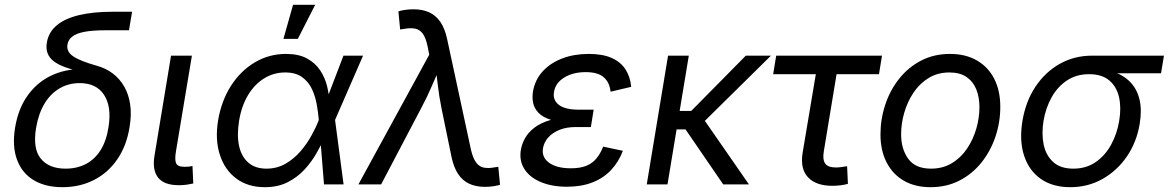

<svg xmlns="http://www.w3.org/2000/svg" viewBox="-20 -777 4924 809"><path d="M243.2 11.7Q171.4 11.7 122.1 -17.8Q72.8 -47.4 51.8 -103.8Q30.8 -160.2 43.5 -238.8Q56.6 -318.8 96.2 -374.3Q135.7 -429.7 194.8 -458Q253.9 -486.3 325.2 -486.3L323.2 -475.1Q285.2 -482.9 255.9 -493.4Q226.6 -503.9 207.5 -518.1Q188.5 -532.2 180.7 -552.2Q172.9 -572.3 177.7 -599.6Q185.5 -642.1 219.2 -670.4Q252.9 -698.7 312.3 -713.1Q371.6 -727.5 455.1 -727.5H536.6L523.4 -649.4H422.4Q369.1 -649.4 335.2 -642.8Q301.3 -636.2 284.4 -622.8Q267.6 -609.4 264.2 -589.4Q261.7 -574.2 267.8 -561.8Q273.9 -549.3 289.3 -539.1Q304.7 -528.8 329.1 -519.3Q353.5 -509.8 387.7 -500Q425.8 -489.7 455.3 -467.3Q484.9 -444.8 503.7 -411.9Q522.5 -378.9 528.6 -335.9Q534.7 -293 525.9 -241.2Q513.2 -162.1 473.9 -105.2Q434.6 -48.3 375.2 -18.3Q315.9 11.7 243.2 11.7ZM256.3 -66.4Q304.2 -66.4 341.8 -85.9Q379.4 -105.5 404.1 -144.8Q428.7 -184.1 437.5 -243.2Q450.7 -328.6 418.2 -377.7Q385.7 -426.8 315.9 -426.8Q269 -426.8 231.2 -404.8Q193.4 -382.8 168 -341.1Q142.6 -299.3 132.3 -239.7Q117.2 -151.4 151.6 -108.9Q186 -66.4 256.3 -66.4Z M733.9 3.4Q671.4 3.4 646.2 -28.6Q621.1 -60.5 630.9 -120.6L700.7 -542.5H788.6L721.7 -141.1Q715.3 -104.5 721.9 -89.4Q728.5 -74.2 756.8 -74.2Q770 -74.2 777.3 -75.2Q784.7 -76.2 791 -77.6L794.4 -3.9Q784.2 -1.5 768.1 1Q752 3.4 733.9 3.4Z M1095.7 11.7Q1024.9 11.7 976.1 -24.4Q927.2 -60.5 906.5 -124.3Q885.7 -188 898.9 -269.5Q913.1 -353 953.6 -416Q994.1 -479 1054 -514.4Q1113.8 -549.8 1185.1 -549.8Q1238.8 -549.8 1273.9 -530.5Q1309.1 -511.2 1329.3 -480.2Q1349.6 -449.2 1358.2 -413.8Q1366.7 -378.4 1368.2 -345.7H1399.4L1391.6 -272.9L1427.7 0H1345.2L1323.2 -272.9Q1320.8 -301.3 1314.9 -335.4Q1309.1 -369.6 1294.9 -400.6Q1280.8 -431.6 1253.4 -451.7Q1226.1 -471.7 1181.6 -471.7Q1133.3 -471.7 1093 -446.8Q1052.7 -421.9 1025.1 -376.2Q997.6 -330.6 987.3 -267.6Q977.5 -206.5 987.5 -161.4Q997.6 -116.2 1026.9 -91.3Q1056.2 -66.4 1102.5 -66.4Q1147 -66.4 1182.6 -86.9Q1218.3 -107.4 1245.6 -138.9Q1272.9 -170.4 1292.2 -205.6Q1311.5 -240.7 1322.8 -270L1427.2 -542.5H1509.8L1391.1 -270L1375.5 -199.2H1348.1Q1334 -167 1313 -130.4Q1292 -93.8 1262 -61.5Q1231.9 -29.3 1191.2 -8.8Q1150.4 11.7 1095.7 11.7ZM1174.3 -613.3 1214.8 -756.8H1308.1L1234.9 -613.3Z M1490.2 0 1788.6 -546.4 1781.7 -581.5Q1774.4 -617.2 1761.5 -635Q1748.5 -652.8 1728.5 -656.5Q1708.5 -660.2 1679.7 -654.8L1666 -652.8L1658.7 -729Q1667.5 -732.4 1685.1 -735.1Q1702.6 -737.8 1723.1 -737.8Q1760.7 -737.8 1788.8 -724.9Q1816.9 -711.9 1835.7 -684.3Q1854.5 -656.7 1863.8 -613.3L1964.4 -146.5Q1972.7 -110.4 1986.1 -92.3Q1999.5 -74.2 2019.3 -70.6Q2039.1 -66.9 2066.4 -72.3L2079.6 -74.2L2086.9 1.5Q2079.1 4.4 2061.8 7.3Q2044.4 10.3 2022.9 10.3Q1985.4 10.3 1957 -2.9Q1928.7 -16.1 1910.4 -43.7Q1892.1 -71.3 1882.8 -114.3L1840.3 -320.8Q1830.1 -371.1 1824.7 -418.7Q1819.3 -466.3 1812.5 -512.7H1843.3Q1821.8 -466.8 1801.3 -418.5Q1780.8 -370.1 1754.4 -320.8L1585.9 0Z M2368.7 9.8Q2305.7 9.8 2259 -9.8Q2212.4 -29.3 2189.7 -64.5Q2167 -99.6 2174.8 -146.5Q2178.7 -169.9 2191.9 -194.1Q2205.1 -218.3 2231 -238.5Q2256.8 -258.8 2298.8 -271.2Q2340.8 -283.7 2402.8 -283.7H2476.1L2469.7 -241.7H2405.8Q2367.2 -241.7 2337.9 -230Q2308.6 -218.3 2290.5 -198.2Q2272.5 -178.2 2268.1 -153.3Q2261.2 -114.7 2293.5 -91.3Q2325.7 -67.9 2385.3 -67.9Q2424.8 -67.9 2450.4 -78.4Q2476.1 -88.9 2492.9 -109.1Q2509.8 -129.4 2521.5 -159.2L2604.5 -141.6Q2586.9 -94.7 2554.7 -60.5Q2522.5 -26.4 2476.1 -8.3Q2429.7 9.8 2368.7 9.8ZM2399.9 -260.3Q2340.3 -260.3 2304 -271.2Q2267.6 -282.2 2249.3 -301.3Q2231 -320.3 2226.3 -343.5Q2221.7 -366.7 2225.6 -391.1Q2234.4 -441.4 2267.1 -476.8Q2299.8 -512.2 2349.6 -531Q2399.4 -549.8 2460.4 -549.8Q2519.5 -549.8 2557.6 -532.7Q2595.7 -515.6 2615.7 -484.4Q2635.7 -453.1 2639.6 -411.1L2552.7 -390.6Q2548.8 -429.2 2524.2 -451.2Q2499.5 -473.1 2447.8 -473.1Q2393.6 -473.1 2356.4 -449.7Q2319.3 -426.3 2314 -387.7Q2309.1 -354.5 2335.4 -334.7Q2361.8 -314.9 2418 -314.9H2481.4L2472.7 -260.3Z M2882.3 -542.5 2792.5 0H2705.1L2794.9 -542.5ZM3228.5 -542.5 2913.6 -231.9H2797.4L2810.1 -309.6H2892.6L3122.6 -542.5ZM3027.3 0 2866.7 -234.4 2924.8 -304.2 3135.7 0Z M3487.3 5.9Q3418 5.9 3384.5 -30Q3351.1 -65.9 3361.8 -132.8L3417.5 -464.4H3237.8L3250.5 -542.5H3696.3L3683.6 -464.4H3504.9L3451.2 -139.6Q3445.3 -105 3456.8 -88.1Q3468.3 -71.3 3502.9 -71.3Q3511.7 -71.3 3524.9 -73Q3538.1 -74.7 3549.3 -76.7L3552.7 -2.4Q3539.6 1.5 3522.2 3.7Q3504.9 5.9 3487.3 5.9Z M3900.9 11.7Q3835 11.7 3787.8 -15.9Q3740.7 -43.5 3715.3 -93.5Q3689.9 -143.6 3689.9 -210.4Q3689.9 -274.9 3710 -335.7Q3730 -396.5 3768.3 -444.8Q3806.6 -493.2 3860.8 -521.5Q3915 -549.8 3982.9 -549.8Q4048.3 -549.8 4095.9 -522.5Q4143.6 -495.1 4169.2 -445.1Q4194.8 -395 4194.8 -327.1Q4194.8 -261.7 4174.3 -200.9Q4153.8 -140.1 4115.2 -92Q4076.7 -43.9 4022.5 -16.1Q3968.3 11.7 3900.9 11.7ZM3902.8 -66.4Q3952.6 -66.4 3991 -89.6Q4029.3 -112.8 4054.9 -151.1Q4080.6 -189.5 4093.8 -235.1Q4106.9 -280.8 4106.9 -325.7Q4106.9 -367.2 4093.8 -400.1Q4080.6 -433.1 4052.7 -452.4Q4024.9 -471.7 3980.5 -471.7Q3931.2 -471.7 3893.1 -448.5Q3855 -425.3 3829.3 -387Q3803.7 -348.6 3790.3 -302.7Q3776.9 -256.8 3776.9 -210.9Q3776.9 -149.4 3806.9 -107.9Q3836.9 -66.4 3902.8 -66.4Z M4489.7 11.7Q4415 11.7 4365.2 -23.4Q4315.4 -58.6 4294.9 -121.6Q4274.4 -184.6 4288.1 -267.6Q4302.2 -351.1 4343.5 -412.6Q4384.8 -474.1 4446 -508.3Q4507.3 -542.5 4581.5 -542.5H4884.3L4872.1 -468.3H4638.7L4568.8 -464.4Q4515.1 -464.4 4475.3 -437.7Q4435.5 -411.1 4410.9 -366.7Q4386.2 -322.3 4377 -268.1Q4368.2 -214.4 4377.4 -168.5Q4386.7 -122.6 4417.5 -94.5Q4448.2 -66.4 4502.4 -66.4Q4556.6 -66.4 4596.7 -94Q4636.7 -121.6 4661.9 -167.7Q4687 -213.9 4695.8 -268.1Q4705.1 -323.2 4695.1 -367.4Q4685.1 -411.6 4654.1 -438Q4623 -464.4 4568.8 -464.4L4572.8 -488.8Q4627.4 -488.8 4670.7 -474.6Q4713.9 -460.4 4742.2 -431.4Q4770.5 -402.3 4781.2 -358.6Q4792 -314.9 4782.2 -255.4Q4769.5 -178.2 4728.3 -117.9Q4687 -57.6 4625.5 -22.9Q4564 11.7 4489.7 11.7Z"/></svg>

Font: Inter 16pt
Style: Italic
Weight: 400
Italic angle: -9.3988°
Version: Version 4.001;git-66647c0bb